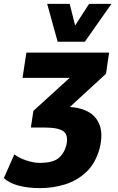

<svg xmlns="http://www.w3.org/2000/svg" viewBox="-46 -777 609 989"><path d="M161 192Q96 192 47.5 178.5Q-1 165 -26 140L28 18Q52 37 90 49.5Q128 62 157 62Q224 62 253.5 39Q283 16 295 -26Q308 -80 281.5 -100Q255 -120 185 -120H113L126 -206L357 -416L341 -376H70L90 -506H516L500 -397L291 -205L249 -227H285Q358 -227 404 -203.5Q450 -180 467.5 -132Q485 -84 467 -12Q446 64 399 108.5Q352 153 290 172.5Q228 192 161 192ZM251 -562 197 -757H313L341 -646L413 -757H528L391 -562Z"/></svg>

Font: Nunito Sans 7pt Condensed Black
Style: Italic
Weight: 900
Width: 3
Italic angle: -9°
Designer: Vernon Adams
Foundry: Vernon Adams
Version: Version 3.101;gftools[0.9.27]